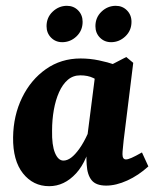

<svg xmlns="http://www.w3.org/2000/svg" viewBox="-20 -631 543 660"><path d="M149 9Q94 9 59 -35Q24 -79 25 -159Q26 -234 56 -295.5Q86 -357 138 -393.5Q190 -430 257 -430Q289 -430 320 -423.5Q351 -417 374 -409L338 -340Q319 -354 300.5 -363Q282 -372 256 -372Q231 -372 213 -356.5Q195 -341 183 -314Q171 -287 165 -253Q159 -219 159 -182Q158 -132 169 -105.5Q180 -79 198 -79Q211 -79 224.5 -89Q238 -99 253 -120Q268 -141 282 -172L297 -165Q282 -79 241.5 -35Q201 9 149 9ZM345 7Q310 7 295 -11.5Q280 -30 278 -65Q277 -78 277 -100Q277 -122 277 -137L308 -380L414 -435L438 -415L405 -148Q404 -136 402.5 -122.5Q401 -109 401 -101Q401 -83 413 -83Q420 -83 432.5 -88.5Q445 -94 468 -107L490 -59Q456 -28 417.5 -10.5Q379 7 345 7ZM362 -486Q339 -486 323.5 -501.7Q308 -517.4 308 -541Q308 -571 329 -591Q350 -611 378.1 -611Q401 -611 416.5 -595.3Q432 -579.6 432 -556Q432 -526 410.9 -506Q389.7 -486 362 -486ZM193.9 -486Q171 -486 155.5 -501.7Q140 -517.4 140 -541Q140 -571 161.1 -591Q182.3 -611 210 -611Q233.1 -611 248.6 -595.3Q264 -579.6 264 -556Q264 -526 243 -506Q222 -486 193.9 -486Z"/></svg>

Font: Yrsa
Style: Italic
Weight: 400
Italic angle: -7.10001°
Designer: Anna Giedrys (Yrsa+Rasa design), David Brezina (Yrsa art-direction, Rasa art-direction, design)
Foundry: Rosetta Type Foundry
Version: Version 2.004